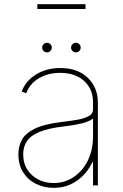

<svg xmlns="http://www.w3.org/2000/svg" viewBox="-20 -875 581 906"><path d="M233 11.4Q188.2 11.4 150.4 -7.1Q112.6 -25.6 89.7 -61.1Q66.8 -96.6 66.8 -147.7Q66.8 -184.7 83.3 -215.4Q99.8 -246.1 144.4 -267.9Q188.9 -289.8 272.7 -299.7Q310.4 -304 343.8 -309.7Q377.1 -315.3 398.1 -326.7Q419 -338.1 419 -359.4V-392Q419 -454.9 376.8 -493.1Q334.5 -531.2 264.2 -531.2Q206.7 -531.2 163.7 -505.9Q120.7 -480.5 103.7 -434.7L82.4 -443.2Q101.6 -494.3 150.9 -524.1Q200.3 -554 264.2 -554Q347.3 -554 394.5 -507.6Q441.8 -461.3 441.8 -392V0H419V-110.8H416.2Q390.6 -55.4 342.7 -22Q294.7 11.4 233 11.4ZM233 -11.4Q284.8 -11.4 327.1 -39.2Q369.3 -67.1 394.2 -117Q419 -166.9 419 -233V-315.3Q398.8 -300.4 363.5 -292.1Q328.1 -283.7 281.2 -278.4Q208.1 -269.9 166.2 -252.5Q124.3 -235.1 106.9 -208.8Q89.5 -182.5 89.5 -147.7Q89.5 -85.9 130.9 -48.7Q172.2 -11.4 233 -11.4ZM201.7 -627.8Q192.5 -627.8 185.7 -634.6Q179 -641.3 179 -650.6Q179 -659.8 185.7 -666.5Q192.5 -673.3 201.7 -673.3Q210.9 -673.3 217.7 -666.5Q224.4 -659.8 224.4 -650.6Q224.4 -641.3 217.7 -634.6Q210.9 -627.8 201.7 -627.8ZM338.1 -627.8Q328.8 -627.8 322.1 -634.6Q315.3 -641.3 315.3 -650.6Q315.3 -659.8 322.1 -666.5Q328.8 -673.3 338.1 -673.3Q347.3 -673.3 354 -666.5Q360.8 -659.8 360.8 -650.6Q360.8 -641.3 354 -634.6Q347.3 -627.8 338.1 -627.8ZM383.5 -855.1V-832.4H156.2V-855.1Z"/></svg>

Font: Inter UI Thin
Style: Regular
Weight: 100
Designer: Rasmus Andersson
Foundry: rsms
Version: 3.2;8d6f07862